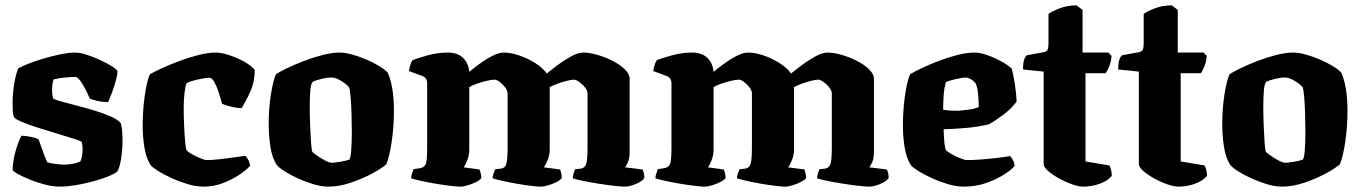

<svg xmlns="http://www.w3.org/2000/svg" viewBox="-20 -696 5083 716"><path d="M204 0Q178 0 148.5 -7.5Q119 -15 92 -26Q65 -37 47 -47Q29 -57 27 -63Q28 -98 38.5 -134Q49 -170 60 -190Q81 -189 98.5 -185Q116 -181 124 -176Q130 -160 138.5 -135.5Q147 -111 156 -91Q167 -87 188 -84.5Q209 -82 219 -82Q231 -82 247.5 -84.5Q264 -87 280 -94Q283 -100 285.5 -113Q288 -126 288 -140Q288 -147 287 -155Q286 -163 285 -166Q283 -170 257.5 -178Q232 -186 195.5 -197Q159 -208 122.5 -219.5Q86 -231 60 -242Q34 -253 31 -262Q28 -270 27.5 -286Q27 -302 27 -314Q27 -347 33 -383.5Q39 -420 48 -441Q60 -448 85 -458Q110 -468 142 -477.5Q174 -487 205.5 -493.5Q237 -500 262 -500Q279 -500 304.5 -491.5Q330 -483 356 -471Q382 -459 399.5 -447.5Q417 -436 418 -430Q418 -417 412 -395.5Q406 -374 398 -352Q390 -330 383 -315Q357 -316 339.5 -320.5Q322 -325 315 -328Q301 -361 286 -385Q271 -409 262 -409Q219 -409 180 -400Q176 -388 175 -377.5Q174 -367 174 -359Q174 -343 178 -329Q182 -325 205 -318.5Q228 -312 261.5 -303.5Q295 -295 330 -284.5Q365 -274 392.5 -262Q420 -250 430 -237Q434 -226 435.5 -206.5Q437 -187 437 -171Q437 -138 431.5 -103.5Q426 -69 417 -56Q406 -47 380.5 -37Q355 -27 323 -18.5Q291 -10 259.5 -5Q228 0 204 0Z M739 0Q711 0 679.5 -9.5Q648 -19 618.5 -32.5Q589 -46 568.5 -59Q548 -72 542 -80Q525 -106 518.5 -146.5Q512 -187 512 -230Q512 -266 515.5 -303Q519 -340 525 -370.5Q531 -401 539 -419Q554 -428 583.5 -441.5Q613 -455 649 -468.5Q685 -482 721 -491Q757 -500 785 -500Q806 -500 836 -490Q866 -480 892.5 -465Q919 -450 930 -435Q930 -391 913.5 -354.5Q897 -318 881 -293Q861 -293 840.5 -298.5Q820 -304 808 -309Q802 -332 794.5 -354.5Q787 -377 778.5 -391.5Q770 -406 761 -406Q751 -406 734.5 -403Q718 -400 701.5 -395.5Q685 -391 676 -386Q671 -375 668 -348.5Q665 -322 665 -295Q665 -265 666.5 -229.5Q668 -194 670.5 -167Q673 -140 676 -136Q680 -130 695 -121.5Q710 -113 726.5 -106Q743 -99 751 -99Q771 -99 801.5 -102.5Q832 -106 859 -110Q886 -114 895 -115Q899 -111 904.5 -102Q910 -93 913 -78Q901 -64 875 -46Q849 -28 813.5 -14Q778 0 739 0Z M1205 0Q1179 0 1149 -9Q1119 -18 1090.5 -31Q1062 -44 1041 -57.5Q1020 -71 1012 -81Q995 -106 988.5 -148Q982 -190 982 -234Q982 -290 990 -342Q998 -394 1009 -419Q1022 -428 1050 -441.5Q1078 -455 1113 -468.5Q1148 -482 1183.5 -491Q1219 -500 1247 -500Q1266 -500 1292 -493Q1318 -486 1345 -474.5Q1372 -463 1393.5 -450Q1415 -437 1426 -425Q1449 -373 1449 -282Q1449 -225 1441 -169.5Q1433 -114 1421 -84Q1405 -69 1369 -49.5Q1333 -30 1289 -15Q1245 0 1205 0ZM1218 -89Q1225 -89 1247.5 -92.5Q1270 -96 1283 -101Q1288 -110 1290 -138.5Q1292 -167 1292 -201Q1292 -231 1291 -268Q1290 -305 1287.5 -334Q1285 -363 1282 -370Q1276 -379 1254.5 -393Q1233 -407 1215 -407Q1201 -407 1179.5 -402Q1158 -397 1146 -391Q1139 -383 1137 -356Q1135 -329 1135 -296Q1135 -264 1136.5 -227.5Q1138 -191 1140 -163Q1142 -135 1145 -129Q1148 -126 1162 -116Q1176 -106 1192 -97.5Q1208 -89 1218 -89Z M1696 0Q1685 0 1659.5 -3Q1634 -6 1604.5 -11Q1575 -16 1550 -21.5Q1525 -27 1513 -31Q1513 -38 1516 -47.5Q1519 -57 1522 -65L1547 -69Q1564 -72 1568.5 -86.5Q1573 -101 1573 -147V-385Q1573 -406 1554 -413L1505 -431Q1507 -443 1510 -453.5Q1513 -464 1519 -472Q1537 -479 1574.5 -489.5Q1612 -500 1650 -500Q1686 -500 1706.5 -480.5Q1727 -461 1730 -428Q1744 -440 1767 -457Q1790 -474 1815 -487Q1840 -500 1859 -500Q1885 -500 1917 -489Q1949 -478 1976.5 -460.5Q2004 -443 2019 -422Q2031 -432 2055.5 -450.5Q2080 -469 2107.5 -484.5Q2135 -500 2155 -500Q2178 -500 2207.5 -491.5Q2237 -483 2264.5 -469Q2292 -455 2310 -437.5Q2328 -420 2328 -402V-128Q2328 -106 2322 -92Q2316 -78 2311 -72L2376 -64Q2379 -59 2381 -50.5Q2383 -42 2383 -32Q2375 -20 2351.5 -10Q2328 0 2310 0Q2298 0 2271 -3Q2244 -6 2212.5 -11Q2181 -16 2154 -21.5Q2127 -27 2116 -31Q2116 -38 2119 -48.5Q2122 -59 2125 -65L2145 -67Q2160 -69 2165.5 -83Q2171 -97 2171 -147V-348Q2171 -358 2161.5 -370Q2152 -382 2140 -390.5Q2128 -399 2121 -399Q2111 -399 2093.5 -394.5Q2076 -390 2058 -383.5Q2040 -377 2030 -371V-139Q2030 -118 2022.5 -99.5Q2015 -81 2008 -72L2069 -64Q2070 -61 2072.5 -51.5Q2075 -42 2075 -32Q2069 -24 2055 -17Q2041 -10 2024.5 -5Q2008 0 1996 0Q1985 0 1960 -3Q1935 -6 1906.5 -11Q1878 -16 1853.5 -21.5Q1829 -27 1817 -31Q1817 -39 1820.5 -49Q1824 -59 1827 -65L1847 -67Q1864 -69 1868.5 -86Q1873 -103 1873 -147V-348Q1873 -358 1864 -370Q1855 -382 1843.5 -390.5Q1832 -399 1824 -399Q1814 -399 1795 -394.5Q1776 -390 1757.5 -383.5Q1739 -377 1730 -371V-139Q1730 -118 1723 -99.5Q1716 -81 1709 -72L1768 -64Q1770 -60 1772.5 -50.5Q1775 -41 1775 -32Q1769 -24 1755 -17Q1741 -10 1724.5 -5Q1708 0 1696 0Z M2607 0Q2596 0 2570.5 -3Q2545 -6 2515.5 -11Q2486 -16 2461 -21.5Q2436 -27 2424 -31Q2424 -38 2427 -47.5Q2430 -57 2433 -65L2458 -69Q2475 -72 2479.5 -86.5Q2484 -101 2484 -147V-385Q2484 -406 2465 -413L2416 -431Q2418 -443 2421 -453.5Q2424 -464 2430 -472Q2448 -479 2485.5 -489.5Q2523 -500 2561 -500Q2597 -500 2617.5 -480.5Q2638 -461 2641 -428Q2655 -440 2678 -457Q2701 -474 2726 -487Q2751 -500 2770 -500Q2796 -500 2828 -489Q2860 -478 2887.5 -460.5Q2915 -443 2930 -422Q2942 -432 2966.5 -450.5Q2991 -469 3018.5 -484.5Q3046 -500 3066 -500Q3089 -500 3118.5 -491.5Q3148 -483 3175.5 -469Q3203 -455 3221 -437.5Q3239 -420 3239 -402V-128Q3239 -106 3233 -92Q3227 -78 3222 -72L3287 -64Q3290 -59 3292 -50.5Q3294 -42 3294 -32Q3286 -20 3262.5 -10Q3239 0 3221 0Q3209 0 3182 -3Q3155 -6 3123.5 -11Q3092 -16 3065 -21.5Q3038 -27 3027 -31Q3027 -38 3030 -48.5Q3033 -59 3036 -65L3056 -67Q3071 -69 3076.5 -83Q3082 -97 3082 -147V-348Q3082 -358 3072.5 -370Q3063 -382 3051 -390.5Q3039 -399 3032 -399Q3022 -399 3004.5 -394.5Q2987 -390 2969 -383.5Q2951 -377 2941 -371V-139Q2941 -118 2933.5 -99.5Q2926 -81 2919 -72L2980 -64Q2981 -61 2983.5 -51.5Q2986 -42 2986 -32Q2980 -24 2966 -17Q2952 -10 2935.5 -5Q2919 0 2907 0Q2896 0 2871 -3Q2846 -6 2817.5 -11Q2789 -16 2764.5 -21.5Q2740 -27 2728 -31Q2728 -39 2731.5 -49Q2735 -59 2738 -65L2758 -67Q2775 -69 2779.5 -86Q2784 -103 2784 -147V-348Q2784 -358 2775 -370Q2766 -382 2754.5 -390.5Q2743 -399 2735 -399Q2725 -399 2706 -394.5Q2687 -390 2668.5 -383.5Q2650 -377 2641 -371V-139Q2641 -118 2634 -99.5Q2627 -81 2620 -72L2679 -64Q2681 -60 2683.5 -50.5Q2686 -41 2686 -32Q2680 -24 2666 -17Q2652 -10 2635.5 -5Q2619 0 2607 0Z M3574 0Q3546 0 3514.5 -9.5Q3483 -19 3453.5 -32.5Q3424 -46 3403.5 -59Q3383 -72 3377 -80Q3360 -106 3353.5 -146.5Q3347 -187 3347 -230Q3347 -266 3350.5 -303Q3354 -340 3360 -370.5Q3366 -401 3374 -419Q3388 -428 3416.5 -441.5Q3445 -455 3480 -468.5Q3515 -482 3550.5 -491Q3586 -500 3615 -500Q3635 -500 3663 -490Q3691 -480 3716 -466Q3741 -452 3753 -440Q3757 -425 3761.5 -400Q3766 -375 3768.5 -351Q3771 -327 3771 -317Q3751 -290 3720 -267Q3689 -244 3669 -233Q3629 -223 3584 -219Q3539 -215 3499 -214Q3501 -145 3508 -136Q3512 -131 3527.5 -122Q3543 -113 3560.5 -106Q3578 -99 3586 -99Q3605 -99 3634 -101Q3663 -103 3693.5 -106.5Q3724 -110 3747 -114Q3752 -109 3757 -100Q3762 -91 3764 -77Q3752 -63 3724 -45Q3696 -27 3657.5 -13.5Q3619 0 3574 0ZM3556 -283Q3575 -285 3594.5 -287.5Q3614 -290 3630 -297Q3630 -312 3628 -339.5Q3626 -367 3619 -384Q3610 -396 3599 -401.5Q3588 -407 3582 -407Q3571 -407 3546 -401.5Q3521 -396 3508 -390Q3501 -370 3499 -339.5Q3497 -309 3497 -287Q3512 -284 3527 -283.5Q3542 -283 3556 -283Z M4019 0Q4003 0 3978.5 -8.5Q3954 -17 3929.5 -30.5Q3905 -44 3888.5 -58.5Q3872 -73 3872 -84V-429L3795 -437Q3795 -463 3800 -475.5Q3805 -488 3810 -490L3870 -501Q3879 -502 3884.5 -507.5Q3890 -513 3890 -536V-644Q3901 -653 3930.5 -664.5Q3960 -676 3995 -676L4017 -659V-500H4113L4125 -488Q4124 -468 4117 -450Q4110 -432 4103 -423H4028V-94L4117 -79Q4120 -74 4123 -64Q4126 -54 4126 -40Q4110 -21 4080.5 -10.5Q4051 0 4019 0Z M4374 0Q4358 0 4333.5 -8.5Q4309 -17 4284.5 -30.5Q4260 -44 4243.5 -58.5Q4227 -73 4227 -84V-429L4150 -437Q4150 -463 4155 -475.5Q4160 -488 4165 -490L4225 -501Q4234 -502 4239.5 -507.5Q4245 -513 4245 -536V-644Q4256 -653 4285.5 -664.5Q4315 -676 4350 -676L4372 -659V-500H4468L4480 -488Q4479 -468 4472 -450Q4465 -432 4458 -423H4383V-94L4472 -79Q4475 -74 4478 -64Q4481 -54 4481 -40Q4465 -21 4435.5 -10.5Q4406 0 4374 0Z M4761 0Q4735 0 4705 -9Q4675 -18 4646.5 -31Q4618 -44 4597 -57.5Q4576 -71 4568 -81Q4551 -106 4544.5 -148Q4538 -190 4538 -234Q4538 -290 4546 -342Q4554 -394 4565 -419Q4578 -428 4606 -441.5Q4634 -455 4669 -468.5Q4704 -482 4739.5 -491Q4775 -500 4803 -500Q4822 -500 4848 -493Q4874 -486 4901 -474.5Q4928 -463 4949.5 -450Q4971 -437 4982 -425Q5005 -373 5005 -282Q5005 -225 4997 -169.5Q4989 -114 4977 -84Q4961 -69 4925 -49.5Q4889 -30 4845 -15Q4801 0 4761 0ZM4774 -89Q4781 -89 4803.5 -92.5Q4826 -96 4839 -101Q4844 -110 4846 -138.5Q4848 -167 4848 -201Q4848 -231 4847 -268Q4846 -305 4843.5 -334Q4841 -363 4838 -370Q4832 -379 4810.5 -393Q4789 -407 4771 -407Q4757 -407 4735.5 -402Q4714 -397 4702 -391Q4695 -383 4693 -356Q4691 -329 4691 -296Q4691 -264 4692.5 -227.5Q4694 -191 4696 -163Q4698 -135 4701 -129Q4704 -126 4718 -116Q4732 -106 4748 -97.5Q4764 -89 4774 -89Z"/></svg>

Font: Texturina ExtraBold
Style: Regular
Weight: 800
Designer: Guillermo Torres Carreño
Foundry: Omnibus-Type
Version: Version 1.002; ttfautohint (v1.8.3)